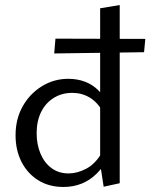

<svg xmlns="http://www.w3.org/2000/svg" viewBox="-20 -737 599 765"><path d="M233 8Q175 8 132 -19Q89 -46 65.5 -92.5Q42 -139 42 -198Q42 -263 70.5 -313.5Q99 -364 147 -393.5Q195 -423 252 -423Q288 -423 318.5 -411.5Q349 -400 372 -377Q395 -354 409 -320L388 -294Q368 -330 337 -348.5Q306 -367 268 -367Q226 -367 193.5 -346.5Q161 -326 143.5 -290Q126 -254 126 -206Q126 -161 141.5 -124.5Q157 -88 185.5 -67Q214 -46 253 -46Q288 -46 324 -65Q360 -84 386 -129L415 -113Q393 -73 366 -46Q339 -19 305.5 -5.5Q272 8 233 8ZM393 7 379 -84V-704L457 -717V-7ZM201 -583 559 -582 554 -529 196 -524Z"/></svg>

Font: Ysabeau Office Medium
Style: Regular
Weight: 500
Designer: Christian Thalmann (Catharsis Fonts)
Version: Version 2.001;gftools[0.9.30]; featfreeze: tnum,lnum,ss02